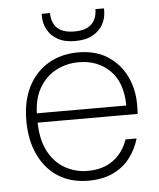

<svg xmlns="http://www.w3.org/2000/svg" viewBox="-51 -724 646 780"><g transform="rotate(-5 272.0 -334.0)"><path d="M279 12Q208 12 156.5 -20.5Q105 -53 76.5 -113Q48 -173 48 -253Q48 -333 77.5 -391Q107 -449 160 -480Q213 -511 281 -511Q354 -511 403 -478.5Q452 -446 477 -394Q502 -342 502 -281Q502 -271 502 -262Q502 -253 501 -241H80V-279H458Q457 -374 407 -422.5Q357 -471 280 -471Q231 -471 188.5 -449Q146 -427 119.5 -382Q93 -337 93 -267V-250Q93 -173 119 -124Q145 -75 187.5 -51.5Q230 -28 279 -28Q341 -28 382.5 -58Q424 -88 443 -142H488Q475 -97 447.5 -62Q420 -27 378 -7.5Q336 12 279 12ZM274 -558Q231 -558 203 -574Q175 -590 161.5 -615.5Q148 -641 148 -669V-680H182Q182 -641 204.5 -619Q227 -597 275 -597Q322 -597 344.5 -619Q367 -641 367 -680H402V-669Q402 -641 388.5 -615.5Q375 -590 346.5 -574Q318 -558 274 -558Z"/></g></svg>

Font: DM Sans 20pt ExtraLight
Style: Regular
Weight: 250
Version: Version 4.004;gftools[0.9.30]